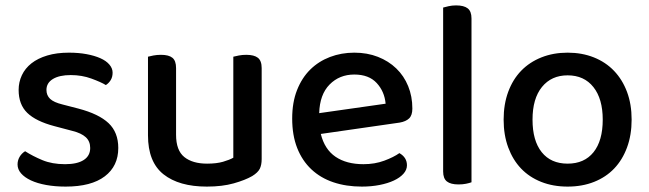

<svg xmlns="http://www.w3.org/2000/svg" viewBox="-20 -677 2403 711"><path d="M418 -129Q418 -62 368 -24Q318 14 223 14Q184 14 151 8Q118 2 94.5 -9Q71 -20 58 -35Q45 -50 45 -68Q45 -83 52.5 -96Q60 -109 73 -117Q101 -99 137 -84Q173 -69 221 -69Q266 -69 290 -84.5Q314 -100 314 -129Q314 -154 297.5 -169Q281 -184 249 -192L181 -210Q113 -228 81 -259Q49 -290 49 -344Q49 -373 61 -398.5Q73 -424 96.5 -442.5Q120 -461 155 -471.5Q190 -482 235 -482Q271 -482 300.5 -476.5Q330 -471 351.5 -461.5Q373 -452 385 -438Q397 -424 397 -408Q397 -392 390 -380.5Q383 -369 372 -362Q354 -373 318.5 -386Q283 -399 242 -399Q200 -399 176 -384.5Q152 -370 152 -344Q152 -324 165.5 -311Q179 -298 212 -290L270 -275Q346 -255 382 -221Q418 -187 418 -129Z M528 -467Q535 -469 548 -471.5Q561 -474 576 -474Q605 -474 618.5 -463Q632 -452 632 -425V-178Q632 -120 662.5 -95.5Q693 -71 747 -71Q782 -71 806 -78Q830 -85 844 -93V-467Q852 -469 864.5 -471.5Q877 -474 892 -474Q921 -474 935 -463Q949 -452 949 -425V-88Q949 -66 942 -52Q935 -38 914 -25Q888 -10 845.5 2Q803 14 746 14Q643 14 585.5 -31.5Q528 -77 528 -176Z M1168 -181Q1182 -124 1222.5 -96.5Q1263 -69 1326 -69Q1368 -69 1403 -82Q1438 -95 1459 -110Q1487 -94 1487 -65Q1487 -48 1474 -33.5Q1461 -19 1438.5 -8.5Q1416 2 1385.5 8Q1355 14 1320 14Q1262 14 1214.5 -2Q1167 -18 1133 -50Q1099 -82 1080.5 -129Q1062 -176 1062 -238Q1062 -298 1080 -343.5Q1098 -389 1129 -419.5Q1160 -450 1202 -466Q1244 -482 1292 -482Q1340 -482 1379.5 -466.5Q1419 -451 1447.5 -423.5Q1476 -396 1491.5 -358Q1507 -320 1507 -275Q1507 -250 1495 -238.5Q1483 -227 1460 -223ZM1292 -401Q1237 -401 1200.5 -364Q1164 -327 1162 -258L1408 -293Q1404 -338 1375 -369.5Q1346 -401 1292 -401Z M1678 6Q1649 6 1635 -5Q1621 -16 1621 -42V-649Q1628 -651 1641 -654Q1654 -657 1669 -657Q1698 -657 1712 -646Q1726 -635 1726 -609V-2Q1718 1 1705.5 3.5Q1693 6 1678 6Z M2319 -234Q2319 -177 2302 -131Q2285 -85 2254.5 -53Q2224 -21 2180 -3.5Q2136 14 2082 14Q2028 14 1984 -3.5Q1940 -21 1909.5 -53Q1879 -85 1862 -131Q1845 -177 1845 -234Q1845 -291 1862 -337Q1879 -383 1910 -415Q1941 -447 1985 -464.5Q2029 -482 2082 -482Q2135 -482 2179 -464.5Q2223 -447 2254 -414.5Q2285 -382 2302 -336.5Q2319 -291 2319 -234ZM2082 -398Q2022 -398 1987 -355Q1952 -312 1952 -234Q1952 -156 1986 -113.5Q2020 -71 2082 -71Q2144 -71 2178 -113.5Q2212 -156 2212 -234Q2212 -311 2177.5 -354.5Q2143 -398 2082 -398Z"/></svg>

Font: Baloo Tammudu 2 Medium
Style: Regular
Weight: 500
Designer: Maithili Shingre, Omkar Shende and Ek Type
Foundry: Ek Type
Version: Version 1.640;hotconv 1.0.111;makeotfexe 2.5.65597; ttfautoh